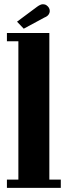

<svg xmlns="http://www.w3.org/2000/svg" viewBox="-20 -910 328 930"><path d="M13.5 0V-40H69V-710H13.5V-750H219V-40H274.5V0ZM95 -771 62.5 -805 160 -877.5Q167.5 -883 174.5 -886.2Q181.5 -889.5 188 -889.5Q198 -889.5 205.5 -884.2Q213 -879 217 -872Q221 -865 221 -857Q221 -847.5 215 -839Q209 -830.5 195 -825Z"/></svg>

Font: Imbue Thin 10pt Black
Style: Regular
Weight: 900
Version: Version 1.102